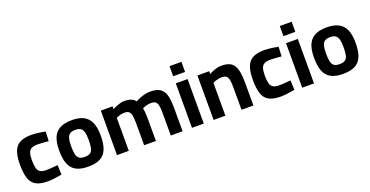

<svg xmlns="http://www.w3.org/2000/svg" viewBox="-30 -1361 3921 2036"><g transform="rotate(-20 1930.5 -342.5)"><path d="M260 11Q174 11 125.5 -15.5Q77 -42 57.5 -101Q38 -160 38 -256Q38 -351 60 -407.5Q82 -464 131.5 -488.5Q181 -513 261 -513Q282 -513 310 -510Q338 -507 366.5 -502.5Q395 -498 415 -494L410 -387Q391 -389 367 -390.5Q343 -392 320.5 -393.5Q298 -395 284 -395Q241 -395 216.5 -381.5Q192 -368 182.5 -337.5Q173 -307 173 -256Q173 -201 182 -168Q191 -135 214.5 -121Q238 -107 284 -107Q298 -107 321 -108.5Q344 -110 368.5 -112Q393 -114 412 -115L416 -8Q396 -4 368 0.5Q340 5 311.5 8Q283 11 260 11Z M714 11Q629 11 577.5 -17Q526 -45 503 -103.5Q480 -162 480 -255Q480 -345 504 -401.5Q528 -458 580 -485.5Q632 -513 714 -513Q797 -513 848.5 -485.5Q900 -458 924.5 -401.5Q949 -345 949 -255Q949 -162 926 -103.5Q903 -45 851.5 -17Q800 11 714 11ZM714 -99Q756 -99 777 -114.5Q798 -130 805.5 -164.5Q813 -199 813 -255Q813 -310 804 -342.5Q795 -375 774 -389Q753 -403 714 -403Q676 -403 654.5 -389Q633 -375 624 -342.5Q615 -310 615 -255Q615 -199 622.5 -164.5Q630 -130 651 -114.5Q672 -99 714 -99Z M1040 0V-502H1173V-470Q1188 -480 1211 -489.5Q1234 -499 1259.5 -506Q1285 -513 1309 -513Q1355 -513 1384 -500.5Q1413 -488 1432 -464Q1450 -475 1477 -486Q1504 -497 1536 -505Q1568 -513 1598 -513Q1653 -513 1688.5 -498.5Q1724 -484 1744 -453.5Q1764 -423 1772 -375.5Q1780 -328 1780 -261V0H1647V-249Q1647 -301 1641.5 -333.5Q1636 -366 1619.5 -381Q1603 -396 1570 -396Q1552 -396 1532 -392.5Q1512 -389 1495.5 -383Q1479 -377 1469 -372Q1474 -351 1476.5 -318Q1479 -285 1479 -249V0H1346V-247Q1346 -300 1340.5 -333Q1335 -366 1318 -381Q1301 -396 1269 -396Q1251 -396 1232.5 -392.5Q1214 -389 1198.5 -383Q1183 -377 1173 -372V0Z M1886 0V-502H2019V0ZM1886 -582V-696H2020V-582Z M2130 0V-502H2263V-470Q2279 -480 2302 -489.5Q2325 -499 2350.5 -506Q2376 -513 2400 -513Q2452 -513 2486.5 -499.5Q2521 -486 2541 -456Q2561 -426 2570 -377.5Q2579 -329 2579 -260V0H2445V-253Q2445 -305 2439 -336.5Q2433 -368 2416 -382Q2399 -396 2366 -396Q2348 -396 2328.5 -392.5Q2309 -389 2291.5 -383Q2274 -377 2263 -371V0Z M2888 11Q2802 11 2753.5 -15.5Q2705 -42 2685.5 -101Q2666 -160 2666 -256Q2666 -351 2688 -407.5Q2710 -464 2759.5 -488.5Q2809 -513 2889 -513Q2910 -513 2938 -510Q2966 -507 2994.5 -502.5Q3023 -498 3043 -494L3038 -387Q3019 -389 2995 -390.5Q2971 -392 2948.5 -393.5Q2926 -395 2912 -395Q2869 -395 2844.5 -381.5Q2820 -368 2810.5 -337.5Q2801 -307 2801 -256Q2801 -201 2810 -168Q2819 -135 2842.5 -121Q2866 -107 2912 -107Q2926 -107 2949 -108.5Q2972 -110 2996.5 -112Q3021 -114 3040 -115L3044 -8Q3024 -4 2996 0.5Q2968 5 2939.5 8Q2911 11 2888 11Z M3130 0V-502H3263V0ZM3130 -582V-696H3264V-582Z M3590 11Q3505 11 3453.5 -17Q3402 -45 3379 -103.5Q3356 -162 3356 -255Q3356 -345 3380 -401.5Q3404 -458 3456 -485.5Q3508 -513 3590 -513Q3673 -513 3724.5 -485.5Q3776 -458 3800.5 -401.5Q3825 -345 3825 -255Q3825 -162 3802 -103.5Q3779 -45 3727.5 -17Q3676 11 3590 11ZM3590 -99Q3632 -99 3653 -114.5Q3674 -130 3681.5 -164.5Q3689 -199 3689 -255Q3689 -310 3680 -342.5Q3671 -375 3650 -389Q3629 -403 3590 -403Q3552 -403 3530.5 -389Q3509 -375 3500 -342.5Q3491 -310 3491 -255Q3491 -199 3498.5 -164.5Q3506 -130 3527 -114.5Q3548 -99 3590 -99Z"/></g></svg>

Font: Cairo Play
Style: Bold
Weight: 700
Version: Version 3.119